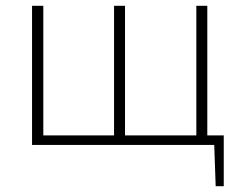

<svg xmlns="http://www.w3.org/2000/svg" viewBox="-20 -502 844 665"><path d="M755 -33V143H727L722 0H91V-482H130V-33H375V-482H413V-33H660V-482H698V-33Z"/></svg>

Font: Exo 2.0 Extra Light
Style: Regular
Weight: 250
Designer: Natanael Gama
Version: Version 1.001;PS 001.001;hotconv 1.0.70;makeotf.lib2.5.58329